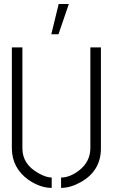

<svg xmlns="http://www.w3.org/2000/svg" viewBox="-20 -916 553 941"><path d="M231.4 -748 267.6 -896.5H317.4L266.6 -748ZM38.1 -188.5V-683.6H89.8V-188.5Q89.8 -110.4 169.9 -66.4Q207 -45.9 233.4 -45.9V4.9Q177.7 4.9 120.1 -34.2Q39.1 -91.8 38.1 -188.5ZM279.3 4.9V-45.9Q320.3 -45.9 364.3 -78.1Q421.9 -121.1 422.9 -188.5V-683.6H474.6V-188.5Q474.6 -79.1 376 -23.4Q325.2 4.9 279.3 4.9Z"/></svg>

Font: Post No Bills Jaffna
Style: Regular
Weight: 400
Designer: Kosala Senevirathne, Siva Puranthara, Lasantha Premarathna, Tharique Azeez
Foundry: Mooniak
Version: Version 1.220 ; ttfautohint (v1.6)